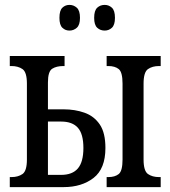

<svg xmlns="http://www.w3.org/2000/svg" viewBox="-20 -765 697 785"><path d="M408 -640Q390 -640 377.5 -651.5Q365 -663 365 -692Q365 -722 377.5 -733.5Q390 -745 408 -745Q425 -745 437.5 -733.5Q450 -722 450 -692Q450 -663 437.5 -651.5Q425 -640 408 -640ZM264 -640Q247 -640 235 -651.5Q223 -663 223 -692Q223 -722 235 -733.5Q247 -745 264 -745Q281 -745 294 -733.5Q307 -722 307 -692Q307 -663 294 -651.5Q281 -640 264 -640ZM416 0V-41H423Q450 -41 465.5 -53.5Q481 -66 481 -113V-423Q481 -470 465.5 -482.5Q450 -495 423 -495H416V-536H637V-495H630Q603 -495 585 -482.5Q567 -470 567 -423V-113Q567 -66 585 -53.5Q603 -41 630 -41H637V0ZM20 0V-41H27Q54 -41 72 -53.5Q90 -66 90 -113V-423Q90 -470 72 -482.5Q54 -495 27 -495H20V-536H244V-495H239Q211 -495 193.5 -484Q176 -473 176 -428V-318H240Q287 -318 326 -304Q365 -290 388 -256Q411 -222 411 -160Q411 -75 362.5 -37.5Q314 0 240 0ZM176 -50H230Q276 -50 298.5 -76.5Q321 -103 321 -160Q321 -217 298.5 -242.5Q276 -268 230 -268H176Z"/></svg>

Font: Noto Serif ExtraCondensed
Style: Regular
Weight: 400
Width: 2
Designer: Monotype Design Team
Foundry: Monotype Imaging Inc.
Version: Version 2.015